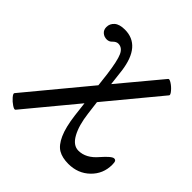

<svg xmlns="http://www.w3.org/2000/svg" viewBox="-225 -566 934 934"><g transform="rotate(45 242.0 -98.5)"><path d="M12.2 225.1Q7.8 231 -9.3 219.7Q-26.4 208.5 -39.8 192.9Q-53.2 177.2 -48.8 171.9L212.9 -144L205.1 -210.9Q194.3 -293.9 180.2 -325Q166 -356 138.2 -356Q125 -356 111.8 -342.8Q100.6 -330.1 84 -330.1Q65.9 -330.1 53 -341.3Q40 -352.5 40 -372.1Q40 -395 57.9 -410.9Q75.7 -426.8 112.8 -426.8Q223.1 -426.8 243.2 -274.9L252.9 -191.9L431.2 -405.8Q435.5 -411.6 452.1 -400.9Q468.8 -390.1 481.9 -374.5Q495.1 -358.9 491.2 -353L266.1 -81.1L274.9 -11.2Q283.7 61.5 308.1 105.7Q332.5 149.9 369.1 149.9Q420.9 149.9 463.9 99.1Q503.9 53.2 519 53.2Q527.3 53.2 530.8 59.3Q534.2 65.4 534.2 82Q534.2 144.5 490 187.3Q445.8 230 379.9 230Q337.4 230 310.3 214.1Q283.2 198.2 264.2 156Q245.1 113.8 235.8 40L227.1 -34.2Z"/></g></svg>

Font: Junicode SmCond Medium
Style: Italic
Weight: 500
Width: 4
Italic angle: -11°
Designer: Peter S. Baker
Version: Version 2.206